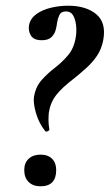

<svg xmlns="http://www.w3.org/2000/svg" viewBox="-20 -645 385 673"><path d="M138 -186Q116 -214 106 -249Q96 -284 99 -305Q105 -341 126 -364.5Q147 -388 172.5 -407.5Q198 -427 219 -452Q240 -477 246 -517Q249 -538 246.5 -558Q244 -578 236 -591.5Q228 -605 211 -605Q194 -605 188 -592Q182 -579 180 -565Q179 -554 175 -539.5Q171 -525 160 -514.5Q149 -504 126 -504Q98 -504 88 -521Q78 -538 82 -558Q87 -581 108 -596Q129 -611 159 -618Q189 -625 219 -625Q281 -625 317 -595.5Q353 -566 342 -505Q336 -473 320 -449.5Q304 -426 283.5 -407.5Q263 -389 242 -372Q196 -337 176 -310.5Q156 -284 151 -249Q150 -237 150 -222.5Q150 -208 153 -192Q154 -188 147 -185Q140 -182 138 -186ZM122 8Q96 8 80.5 -7Q65 -22 65 -49Q65 -74 80.5 -88.5Q96 -103 122 -103Q148 -103 162.5 -88.5Q177 -74 177 -49Q177 8 122 8Z"/></svg>

Font: Cormorant
Style: Bold Italic
Weight: 700
Italic angle: -10°
Designer: Christian Thalmann (Catharsis Fonts)
Foundry: Catharsis Fonts
Version: Version 4.000